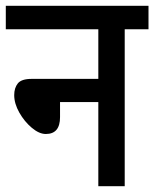

<svg xmlns="http://www.w3.org/2000/svg" viewBox="-20 -642 532 662"><path d="M0 -622H492V-541H410V0H319V-290H187V-238Q187 -180 138 -180Q115 -180 89.5 -201.5Q64 -223 46.5 -254Q29 -285 29 -314Q29 -339 41.5 -354.5Q54 -370 89 -370H319V-541H0Z"/></svg>

Font: Noto Sans Condensed Medium
Style: Italic
Weight: 500
Width: 3
Italic angle: -12°
Designer: Monotype Design Team
Foundry: Monotype Imaging Inc.
Version: Version 2.013; ttfautohint (v1.8.4.7-5d5b)